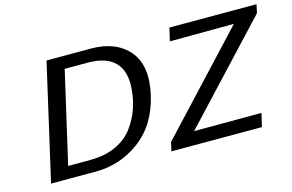

<svg xmlns="http://www.w3.org/2000/svg" viewBox="-89 -903 1688 1111"><g transform="rotate(-15 755.5 -347.5)"><path d="M815 0 827 -53 1355 -619 971 -617 989 -695H1511L1500 -644L972 -79L1376 -80L1357 0ZM94 0 253 -695H519Q669 -695 746 -604Q823 -513 783 -341Q743 -173 625 -86.5Q507 0 362 0ZM216 -73H327Q335 -73 349.5 -73.5Q364 -74 371 -74Q449 -77 509.5 -107Q570 -137 606 -186Q642 -235 661.5 -290Q681 -345 686 -407Q695 -514 642.5 -567.5Q590 -621 483 -621H342Z"/></g></svg>

Font: Coval
Style: Italic
Weight: 400
Foundry: Context Ltd
Version: Version 001.000